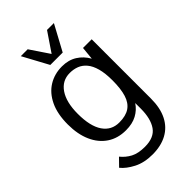

<svg xmlns="http://www.w3.org/2000/svg" viewBox="-280 -804 1107 1107"><g transform="rotate(-45 273.5 -251.0)"><path d="M265.6 218.8Q198.2 218.8 149.4 193.6Q100.6 168.5 74.7 136.2L119.6 90.3Q144 120.6 177.7 138.4Q211.4 156.2 265.6 156.2Q341.3 156.2 372.8 110.6Q404.3 64.9 404.3 -16.1V-62Q381.8 -27.8 345.2 -8.1Q308.6 11.7 255.9 11.7Q189.9 11.7 141.8 -20.5Q93.8 -52.7 67.9 -111.3Q42 -169.9 42 -249Q42 -334.5 69.6 -392.6Q97.2 -450.7 145.3 -480.5Q193.4 -510.3 254.9 -510.3Q307.6 -510.3 346.2 -486.1Q384.8 -461.9 408.2 -419.9L416 -499.5H486.8V-16.6Q486.8 60.5 460.4 112.8Q434.1 165 384.5 191.9Q335 218.8 265.6 218.8ZM260.3 -47.4Q314 -47.4 345.5 -68.8Q377 -90.3 390.6 -134.5Q404.3 -178.7 404.3 -246.6Q404.3 -305.7 393.3 -345.2Q382.3 -384.8 362.5 -408.2Q342.8 -431.6 316.7 -441.7Q290.5 -451.7 259.8 -451.7Q197.8 -451.7 161.9 -399.2Q126 -346.7 126 -252Q126 -150.9 161.4 -99.1Q196.8 -47.4 260.3 -47.4ZM213.4 -563.5 128.9 -719.7H185.1L263.7 -603L342.8 -719.7H398.9L314.5 -563.5Z"/></g></svg>

Font: Pontano Sans
Style: Regular
Weight: 400
Designer: Vernon Adams
Foundry: Vernon Adams
Version: Version 2.001